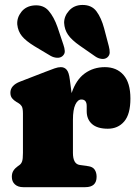

<svg xmlns="http://www.w3.org/2000/svg" viewBox="-20 -775 570 795"><path d="M269 -446 276.5 -389.5Q295 -445 331 -471Q367 -497 414 -497Q463 -497 491.5 -464.5Q520 -432 520 -367Q520 -302 494.2 -272Q468.5 -242 426.5 -242Q383 -242 361 -261.5Q339 -281 339 -314.5V-336Q339 -363 317 -363Q302 -363 292 -342Q282 -321 282 -279V-142Q282 -96 310 -92L345 -87Q364 -84.5 372 -72.5Q380 -60.5 380 -43Q380 0 333 0H76Q54.5 0 41.8 -11.5Q29 -23 29 -43Q29 -58 35.5 -68.2Q42 -78.5 54 -87L61 -92Q68 -97 71.5 -106.8Q75 -116.5 75 -142V-305Q75 -327.5 69.5 -335.8Q64 -344 55 -349L48 -353Q37 -359.5 30 -368.2Q23 -377 23 -391Q23 -421.5 63 -437L169 -478Q191 -486.5 205.8 -491.8Q220.5 -497 232 -497Q247 -497 256.2 -486Q265.5 -475 269 -446ZM411 -658 430.5 -584Q434.5 -569 434.2 -557.2Q434 -545.5 424 -537Q414.5 -529.5 400.5 -531.2Q386.5 -533 375 -541L311 -585.5Q276.5 -609.5 261.8 -631Q247 -652.5 245.5 -680.5Q245.5 -708.5 266.2 -731.2Q287 -754 320.5 -754.5Q359.5 -755 379.5 -728Q399.5 -701 411 -658ZM218 -663 242.5 -590Q247.5 -576 248.2 -564Q249 -552 239 -543Q230 -535 216.2 -535.8Q202.5 -536.5 190 -543.5L123 -583.5Q87 -605.5 70.8 -625.5Q54.5 -645.5 51.5 -673.5Q49.5 -701.5 68.2 -725.5Q87 -749.5 120.5 -752.5Q159.5 -756 181.5 -730.2Q203.5 -704.5 218 -663Z"/></svg>

Font: Fraunces 9pt S100 Black
Style: Regular
Weight: 900
Version: Version 1.000; ttfautohint (v1.8.3)